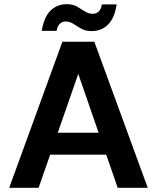

<svg xmlns="http://www.w3.org/2000/svg" viewBox="-20 -900 751 920"><path d="M24 0 279 -700H432L688 0H544L355 -546L165 0ZM136 -159 172 -264H528L564 -159ZM419 -751Q390 -751 369.5 -762.5Q349 -774 332 -785.5Q315 -797 294 -797Q278 -797 266.5 -786Q255 -775 251 -752H180Q191 -819 222.5 -849.5Q254 -880 300 -880Q329 -880 349 -868.5Q369 -857 386.5 -845.5Q404 -834 425 -834Q442 -834 453.5 -845.5Q465 -857 468 -879H539Q529 -813 497.5 -782Q466 -751 419 -751Z"/></svg>

Font: DM Sans 11pt
Style: Bold
Weight: 700
Version: Version 4.004;gftools[0.9.30]